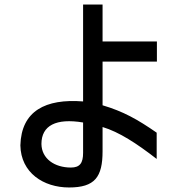

<svg xmlns="http://www.w3.org/2000/svg" viewBox="-20 -762 783 848"><path d="M433 -94V-201C506 -179 583 -129 672 -60V-176C587 -235 524 -270 433 -297V-490H673V-579H433V-742H347V-314C181 -327 74 -272 70 -120C72 1 172 66 285 66C399 66 433 20 433 -94ZM163 -126C163 -208 228 -241 347 -221V-87C347 -42 333 -22 293 -22C221 -22 164 -61 163 -126Z"/></svg>

Font: コーポレート・ロゴ ver3 Medium
Style: Regular
Weight: 500
Designer: [KANA_main] LOGOTYPE.JP [Source Han Sans] Ryoko NISHIZUKA 西塚涼子 (kana, bopomofo & ideographs); Paul D. Hunt (Latin, Greek
Version: Version 12.001;FEAKit 1.0